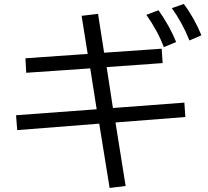

<svg xmlns="http://www.w3.org/2000/svg" viewBox="-20 -888 1039 958"><path d="M469.2 -818.8 499.5 -625 786.6 -645 791.5 -573.2 512.2 -553.2 543.5 -349.1 899.9 -376 904.8 -304.2 556.2 -276.9 606.9 40 526.9 49.8 475.1 -271 65.9 -238.8 60.1 -313 462.4 -342.8 430.2 -546.9 110.8 -524.9 106.9 -597.2 417.5 -619.1 387.2 -809.1ZM797.4 -652.8Q768.1 -731.4 710.4 -814L771 -836.9Q826.7 -757.8 858.9 -678.2ZM925.3 -686Q890.1 -774.4 837.4 -847.2L897 -868.2Q949.7 -798.3 984.9 -711.9Z"/></svg>

Font: UDEV Gothic 35
Style: Regular
Weight: 400
Version: v2.1.0; ttfautohint (v1.8.4.7-5d5b-dirty) -l 6 -r 45 -G 200 